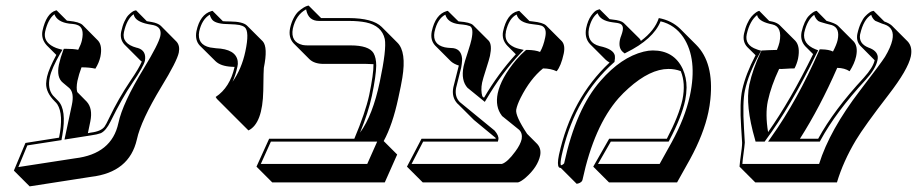

<svg xmlns="http://www.w3.org/2000/svg" viewBox="-20 -598 3290 689"><path d="M305.7 -122.1Q342.8 -126.5 355.5 -144Q360.8 -151.4 372.1 -175.3Q404.8 -243.7 446.8 -306.2Q479.5 -354 488.8 -377Q485.4 -379.9 483.4 -381.3L426.8 -438Q409.2 -457 415 -484.9Q419.4 -505.4 426.5 -520.8Q433.6 -536.1 440.7 -543.5Q447.8 -550.8 454.1 -555.2Q460.4 -559.6 464.4 -560.1L468.3 -561L506.8 -522Q515.1 -520.5 524.4 -519Q546.4 -515.1 557.1 -505.4L613.3 -448.7Q626.5 -434.1 621.6 -409.2Q615.2 -378.4 559.1 -286.6Q485.8 -165.5 471.2 -97.7Q444.3 20.5 306.6 36.6L86.4 70.8L29.8 14.2L71.3 -85L191.9 -104Q209 -187.5 185.5 -224.1Q183.1 -227.5 181.6 -229Q177.7 -232.9 176.3 -234.4Q145 -265.6 145.5 -297.9Q146 -309.6 148.9 -323.2Q155.8 -352.1 182.1 -400.9L148.4 -434.6Q127 -457.5 132.3 -486.8Q146 -550.3 180.7 -560.5Q180.7 -560.5 183.1 -561L220.2 -523.9Q224.6 -523.4 229 -522.9Q263.7 -519.5 275.9 -508.8L332 -452.1Q348.1 -434.1 340.3 -394.5Q335.4 -372.6 322.3 -351.6Q301.3 -356.4 272.5 -356.4Q263.2 -332 257.8 -307.6Q252.9 -281.7 257.3 -267.6L291 -233.4Q313.5 -209 304.2 -162.6L295.4 -120.1ZM307.1 -112.3 211.4 -97.2 237.8 -221.2Q247.1 -264.2 229 -281.7Q223.1 -287.1 205.6 -301.3Q182.1 -320.3 191.4 -366.2Q197.3 -392.6 206.5 -416.5L209 -422.9H215.8Q243.2 -422.9 260.7 -419.4Q271 -439.5 273.9 -453.1Q284.2 -500.5 256.3 -508.8Q252.9 -509.8 250 -510.7Q242.2 -512.2 228.5 -513.2Q185.5 -519 175.3 -546.9Q152.3 -529.3 142.1 -484.9Q134.3 -449.2 171.9 -430.2Q181.6 -425.3 190.9 -422.9L204.1 -419.4L197.3 -408.2Q165 -352.1 158.7 -320.8Q149.9 -280.3 169.9 -255.4Q176.8 -247.6 188.5 -236.3Q219.7 -204.6 203.6 -112.3Q202.6 -106.9 201.7 -102.1L200.7 -95.2L78.1 -76.2L45.9 1.5L249 -29.8Q380.9 -45.4 404.8 -156.2Q419.9 -228 496.6 -353.5Q549.3 -440.4 555.2 -468.3Q562 -500.5 530.8 -507.8Q526.4 -508.8 522.9 -509.3Q471.7 -517.1 461.9 -539.6Q460.4 -543.5 459.5 -546.9Q435.1 -529.8 424.8 -482.9Q416 -441.4 470.2 -426.8Q473.1 -426.3 474.6 -425.8Q506.3 -416 500 -379.9Q494.6 -357.9 455.1 -300.3Q418.9 -247.6 376.5 -161.6Q360.4 -128.9 341.8 -120.1Q328.6 -115.2 307.1 -112.3Z M758.3 -243.2 753.9 -250Q805.2 -283.7 821.8 -357.9Q816.4 -358.4 811.5 -358.4Q772 -360.4 753.4 -378.4L696.8 -434.6Q678.7 -454.1 685.1 -486.8Q697.8 -545.9 738.3 -558.1Q738.3 -558.1 742.7 -559.1L779.8 -522Q789.1 -521 805.2 -521Q851.6 -520.5 866.2 -506.3L922.9 -449.7Q941.9 -428.7 926.8 -354.5Q925.8 -350.1 924.8 -272.5Q922.4 -154.8 871.6 -129.9L814.9 -186.5ZM814.5 -304.7Q847.2 -351.1 860.4 -413.1Q876 -485.8 857.9 -500.5Q850.6 -505.9 839.4 -508.3Q825.7 -510.7 805.2 -511.2Q755.9 -511.2 742.2 -526.4Q735.4 -534.7 732.9 -545.4Q704.6 -528.8 694.8 -484.9Q686.5 -438 733.9 -427.7Q744.1 -425.8 755.4 -424.8Q826.2 -421.9 833 -378.9Q833.5 -373 833.5 -368.2Q833 -363.3 832 -358.9Q825.2 -327.6 814.5 -304.7Z M1231.4 -533.2Q1317.9 -532.7 1349.6 -501.5L1406.2 -444.8Q1439 -412.1 1423.8 -318.8Q1419.9 -293.9 1409.2 -245.6Q1388.7 -149.9 1356.9 -91.8L1405.3 -43.5L1360.8 56.6H957L900.4 0L945.8 -100.1H1251.5Q1291 -193.8 1304.7 -255.9Q1320.8 -333 1320.3 -367.7Q1309.1 -368.2 1294.4 -368.7H1140.1Q1107.4 -369.1 1090.3 -385.7L1033.7 -442.4Q1014.2 -463.4 1021 -497.1Q1025.4 -517.1 1033.7 -533Q1042 -548.8 1051 -556.9Q1060.1 -564.9 1068.4 -570.1Q1076.7 -575.2 1082 -576.7L1087.4 -578.1L1132.3 -533.2ZM952.1 -89.8 916 -9.8H1297.9L1333.5 -89.8ZM1272 -122.1Q1317.4 -183.6 1342.8 -304.2Q1367.7 -421.9 1360.8 -458Q1350.1 -505.4 1293.5 -517.6Q1267.1 -522.9 1231.4 -522.9H1124.5Q1087.4 -522.9 1079.1 -561.5Q1078.6 -563.5 1078.6 -564.5Q1042 -544.9 1030.8 -495.1Q1022 -446.8 1066.4 -436.5Q1075.2 -435.1 1083.5 -435.1H1237.8Q1303.2 -435.1 1320.3 -407.7Q1330.1 -390.6 1330.1 -362.8Q1329.6 -326.2 1314.5 -253.9Q1301.8 -194.3 1272 -122.1Z M1879.9 -522.5Q1885.7 -521.5 1892.1 -521Q1928.2 -517.1 1939.5 -506.8L1996.1 -450.2Q2009.3 -435.5 2002.9 -405.3Q1993.2 -360.8 1977.5 -342.3Q1957 -352.1 1928.7 -352.5Q1882.8 -315.4 1848.1 -246.6Q1835.9 -222.2 1832.5 -204.6Q1828.6 -182.6 1871.6 -117.7L1907.7 -81.5Q1922.9 -64.9 1918.5 -40.5Q1909.7 1.5 1866.2 39.6Q1849.6 53.7 1838.9 56.6H1497.1L1440.4 0L1492.7 -100.1H1758.8Q1758.8 -102.1 1758.8 -103L1680.7 -167.5L1624 -224.1Q1622.1 -225.6 1621.6 -226.1Q1599.6 -249.5 1606.9 -285.2L1625 -356.9Q1626 -360.8 1626.5 -362.8Q1608.9 -368.2 1598.1 -377.9L1541.5 -434.6Q1523.4 -454.1 1529.3 -484.9Q1542.5 -546.4 1582.5 -558.1Q1587.4 -559.1 1586.9 -559.1L1625 -521.5Q1627.4 -521.5 1627.9 -521Q1666.5 -518.1 1677.2 -508.3L1733.9 -451.7Q1746.6 -437 1738.3 -397.5Q1735.8 -385.7 1724.1 -349.4Q1712.4 -313 1710 -301.3Q1704.6 -273.4 1710.9 -252.4L1716.8 -247.1Q1768.1 -334.5 1831.1 -403.3L1800.8 -433.6Q1779.8 -455.6 1785.2 -484.9Q1798.8 -548.8 1838.4 -558.1Q1842.8 -558.6 1843.3 -559.1ZM1781.2 -182.1 1780.8 -183.1Q1756.3 -214.8 1766.1 -263.2Q1777.8 -317.9 1832 -382.8Q1850.1 -403.8 1865.7 -417L1868.7 -418.9H1872.1Q1900.9 -418.5 1918 -411.6Q1930.2 -432.6 1936.5 -463.9Q1943.8 -498 1922.9 -505.9Q1918.5 -507.3 1913.1 -508.3Q1904.3 -509.8 1891.1 -511.2Q1842.3 -516.1 1834 -545.9Q1806.6 -532.7 1795.4 -484.9Q1794.9 -483.4 1795.4 -482.9Q1787.6 -445.8 1826.2 -428.2Q1834.5 -424.8 1842.3 -422.9L1859.4 -418.9L1847.2 -406.2Q1781.2 -336.9 1725.6 -242.2L1719.7 -232.4L1659.2 -281.7H1658.7Q1633.3 -308.6 1643.6 -359.9Q1646 -372.6 1658.7 -410.6Q1669.9 -445.3 1671.9 -456.1Q1680.7 -497.6 1666 -504.4Q1661.1 -506.3 1654.3 -507.8Q1644 -509.8 1627.4 -511.2Q1586.4 -516.1 1578.1 -545.4Q1549.8 -530.8 1539.6 -484.9Q1539.1 -483.4 1539.1 -482.9Q1531.2 -438.5 1576.2 -428.2Q1585.9 -426.3 1597.7 -425.8Q1634.8 -425.8 1638.2 -388.2Q1638.2 -384.8 1638.2 -381.8Q1637.7 -369.1 1634.8 -354.5L1616.7 -282.7Q1610.8 -250.5 1630.4 -231.4L1754.9 -129.4Q1770.5 -111.3 1768.6 -98.1L1766.6 -89.8H1498.5L1457 -9.8H1781.2Q1801.3 -16.1 1829.1 -54.2Q1847.7 -79.1 1852.1 -99.1Q1855.5 -120.1 1842.8 -132.3Z M2344.2 -533.2Q2390.6 -524.4 2421.4 -494.1L2478 -437.5Q2542.5 -373 2529.3 -242.2Q2526.9 -218.3 2522 -195.3Q2505.4 -116.7 2456.1 -26.4L2409.7 56.6H2165.5L2108.9 0L2166 -100.1H2373Q2416.5 -183.1 2429.2 -241.2Q2440.9 -299.3 2422.9 -342.8Q2402.3 -350.6 2378.9 -350.6Q2313 -350.6 2235.4 -281.2Q2216.3 -264.2 2199.7 -245.6Q2111.8 -145.5 2070.3 47.4Q2068.4 56.2 2054.7 60.5Q2051.8 61.5 2049.3 61.5L1992.7 4.9Q1987.8 4.4 1985.8 2.4Q1978.5 -6.3 1985.8 -42Q2030.3 -245.1 2167.5 -373.5Q2159.2 -378.4 2153.8 -383.3L2097.2 -439.9Q2076.7 -461.9 2083.5 -497.1Q2089.4 -524.9 2101.6 -542Q2113.8 -559.1 2123 -562L2131.8 -564.9L2167.5 -529.3Q2172.4 -528.3 2178.2 -527.8Q2208.5 -524.9 2218.3 -515.6L2274.9 -459.5Q2278.3 -455.6 2279.8 -451.2Q2329.6 -488.3 2344.2 -533.2ZM2350.6 -521.5Q2324.2 -457 2227.1 -409.2L2221.7 -406.2L2217.3 -409.7Q2198.2 -423.8 2204.6 -455.1Q2206.1 -462.4 2209.5 -470.7Q2212.9 -480 2214.4 -487.3Q2219.2 -509.3 2201.2 -514.2Q2197.8 -515.1 2195.3 -515.6Q2188 -517.1 2177.2 -518.1Q2133.8 -523.9 2124.5 -550.8Q2102.5 -534.7 2093.3 -495.1Q2084.5 -444.8 2131.8 -432.6Q2182.1 -421.9 2186.5 -397.9Q2187.5 -389.2 2185.5 -378.9L2185.1 -375.5L2182.6 -373.5Q2046.4 -252.4 1999.5 -56.6Q1997.6 -47.9 1995.6 -40Q1989.7 -12.7 1992.7 -4.9Q1998.5 -5.4 2004.4 -11.7Q2046.9 -208 2135.7 -308.6Q2209 -392.6 2289.6 -412.6Q2307.6 -417 2322.3 -417Q2398.4 -417 2429.7 -351.1Q2443.8 -320.3 2443.8 -283.7Q2443.4 -261.2 2439 -238.8Q2426.3 -178.7 2382.3 -95.2L2379.4 -89.8H2171.9L2126 -9.8H2347.2L2390.6 -87.9Q2438 -174.3 2455.1 -252Q2455.6 -253.4 2455.6 -253.9Q2483.9 -386.2 2432.1 -464.4Q2401.4 -509.3 2350.6 -521.5Z M3248.5 -395.5Q3238.3 -348.1 3168.5 -257.8Q3081.5 -145 3051.3 -94.7Q3005.9 -18.6 2983.4 56.6H2690.4L2633.8 0Q2633.8 -6.8 2641.6 -64.5Q2643.1 -77.6 2643.1 -85.9Q2642.1 -106.4 2639.6 -142.1Q2633.8 -231.4 2643.6 -275.9Q2655.8 -332 2691.4 -399.9L2661.6 -429.2Q2644 -448.2 2649.9 -477.1Q2654.3 -497.6 2661.6 -513.4Q2668.9 -529.3 2676 -537.6Q2683.1 -545.9 2689.7 -551Q2696.3 -556.2 2700.2 -557.6L2704.6 -559.1L2740.2 -522.9Q2747.1 -521.5 2753.9 -520Q2768.6 -516.1 2777.3 -508.3L2834 -451.7Q2852.5 -431.6 2843.8 -387.2Q2839.4 -368.2 2831.1 -352.5Q2815.9 -352.5 2796.9 -351.1Q2782.7 -350.1 2775.9 -350.6Q2747.1 -289.6 2735.4 -235.4Q2725.6 -188.5 2736.3 -124Q2815.4 -235.8 2897.9 -403.8L2870.1 -431.6Q2850.6 -452.6 2856.4 -482.9Q2860.8 -502.9 2867.9 -518.1Q2875 -533.2 2882.1 -540.5Q2889.2 -547.9 2895.8 -552.5Q2902.3 -557.1 2906.2 -558.1L2910.6 -559.1L2946.3 -522.9Q2946.3 -522.9 2946.8 -522.9Q2977.5 -514.6 2986.8 -505.9L3043.5 -449.2Q3059.6 -431.2 3052.2 -395.5Q3046.4 -369.6 3028.8 -342.3Q3011.2 -354 2984.4 -354.5Q2922.4 -212.9 2850.6 -100.1H2916Q2972.2 -203.1 3079.6 -318.8Q3113.3 -356 3118.7 -381.8L3067.4 -433.6Q3051.8 -450.7 3056.6 -476.1Q3061.5 -498.5 3069.3 -515.1Q3077.1 -531.7 3085 -539.8Q3092.8 -547.9 3099.6 -552.7Q3106.4 -557.6 3110.8 -558.1L3115.2 -559.1L3153.3 -521Q3171.9 -514.2 3180.7 -505.9L3237.3 -449.2Q3255.4 -429.7 3248.5 -395.5ZM3182.1 -454.1Q3191.4 -497.6 3154.3 -510.3Q3152.3 -510.7 3148.9 -512Q3145.5 -513.2 3144 -513.7Q3121.1 -522.9 3120.6 -523.4Q3109.9 -532.2 3106.4 -544.9Q3079.1 -528.8 3066.9 -476.1Q3066.4 -474.6 3066.4 -474.1Q3061 -441.4 3096.7 -427.2Q3127.4 -416.5 3129.9 -394.5Q3130.4 -387.2 3128.4 -379.9Q3121.6 -350.1 3086.9 -312Q2979.5 -195.8 2924.8 -95.2L2921.9 -89.8H2736.3L2747.6 -106Q2841.3 -237.8 2918.9 -415L2921.4 -420.9H2928.2Q2954.6 -420.4 2969.2 -413.1Q2982.4 -438.5 2985.8 -454.1Q2995.1 -497.6 2965.3 -507.8Q2962.4 -508.8 2944.3 -513.2Q2920.4 -519.5 2916 -522.9Q2905.8 -531.7 2901.9 -544.9Q2876.5 -526.9 2866.2 -481Q2859.4 -440.4 2905.8 -421.4L2916 -417.5L2911.1 -407.7Q2815.9 -213.4 2727.1 -94.2L2724.1 -89.8H2691.4L2689.5 -97.2Q2653.8 -220.2 2668.9 -293.9Q2681.2 -350.1 2710 -411.1L2712.9 -417H2719.2Q2726.6 -417 2738.8 -418Q2755.9 -418.9 2768.1 -418.9Q2774.4 -434.1 2777.3 -446.3Q2788.1 -502 2752 -510.3Q2707.5 -519 2698.7 -538.6Q2697.8 -541.5 2696.8 -543.9Q2670.4 -522.9 2659.7 -475.1Q2651.4 -436 2695.8 -420.9Q2698.2 -419.9 2699.7 -419.4L2711.4 -416L2705.6 -405.3Q2665.5 -331.5 2653.3 -273.9Q2644 -231 2649.9 -136.2Q2651.9 -106.4 2652.8 -86.4Q2652.8 -80.6 2645.5 -25.9Q2644.5 -16.6 2644 -9.8H2919.4Q2957 -130.4 3066.4 -273.4Q3142.6 -373 3155.8 -394Q3176.3 -428.2 3182.1 -454.1Z"/></svg>

Font: Linux Biolinum Shadow O
Style: Italic
Weight: 400
Italic angle: -12°
Designer: Philipp H. Poll
Foundry: Philipp H. Poll
Version: Version 0.6.2